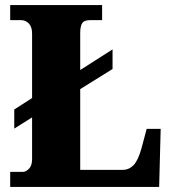

<svg xmlns="http://www.w3.org/2000/svg" viewBox="-20 -734 676 754"><path d="M20 0V-59H70Q82 -59 94 -71.5Q106 -84 106 -109V-273L36 -229V-304L106 -349V-602Q106 -629 93 -642Q80 -655 62 -655H20V-714H381V-655H335Q310 -655 302.5 -642.5Q295 -630 295 -604V-459L422 -540V-463L295 -384V-67H462Q487 -67 505 -86Q523 -105 536 -153L556 -228H611L605 0Z"/></svg>

Font: Noto Serif Lao SemiCondensed Black
Style: Regular
Weight: 900
Width: 4
Designer: Monotype Design Team
Foundry: Monotype Imaging Inc.
Version: Version 2.003; ttfautohint (v1.8.4.7-5d5b)